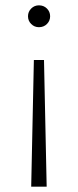

<svg xmlns="http://www.w3.org/2000/svg" viewBox="-20 -546 292 720"><path d="M97 154 107 -321H145L155 154ZM126 -444Q109 -444 97 -456Q85 -468 85 -485Q85 -502 97 -514Q109 -526 126 -526Q144 -526 156 -514Q168 -502 168 -485Q168 -468 156 -456Q144 -444 126 -444Z"/></svg>

Font: Montserrat Light
Style: Regular
Weight: 300
Designer: Julieta Ulanovsky
Foundry: Julieta Ulanovsky
Version: Version 9.000; ttfautohint (v1.8.4.7-5d5b)